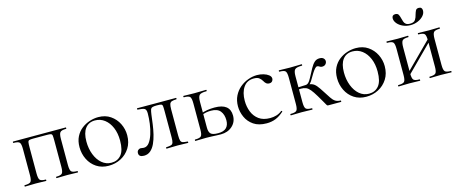

<svg xmlns="http://www.w3.org/2000/svg" viewBox="-39 -1082 3796 1590"><g transform="rotate(-15 1859.5 -286.5)"><path d="M484.6 -12Q486.6 -12 486.6 -6Q486.6 0 484.6 0Q465.2 0 441.7 -1Q418.2 -2 394.4 -2Q369.4 -2 345.4 -1Q321.4 0 303.2 0Q300.4 0 300.4 -6Q300.4 -12 303.2 -12Q342.4 -12 353.6 -25Q364.8 -38 364.8 -81V-305Q364.8 -335.9 363 -348.3Q361.2 -360.8 351.1 -363.7Q341 -366.6 317.2 -366.6H201.4Q176.7 -366.6 166.6 -363.6Q156.6 -360.6 154.3 -347.7Q152 -334.8 152 -303V-81Q152 -38 162.7 -25Q173.3 -12 213.2 -12Q215.4 -12 215.4 -6Q215.4 0 213.2 0Q194.4 0 171.4 -1Q148.4 -2 125.4 -2Q99.7 -2 75.6 -1Q51.5 0 32 0Q29 0 29 -6Q29 -12 32 -12Q73.4 -12 84.6 -25Q95.8 -38 95.8 -81V-305Q95.8 -349 84.6 -361.5Q73.4 -374 33 -374Q30 -374 30 -380Q30 -386 33 -386H484.6Q486.6 -386 486.6 -380Q486.6 -374 484.6 -374Q443.4 -374 432.2 -360Q421 -346 421 -303V-81Q421 -38 432.2 -25Q443.4 -12 484.6 -12Z M747.4 13Q687.6 13 643.6 -16Q599.6 -45 575.8 -93.5Q552 -142 552 -198Q552 -250 571.2 -288Q590.4 -326 622.2 -350.5Q654 -375 691.4 -387Q728.8 -399 765.2 -399Q826 -399 869.5 -369Q913 -339 936.2 -292Q959.4 -245 959.4 -192.8Q959.4 -129.4 930.1 -83.3Q900.8 -37.2 852.8 -12.1Q804.8 13 747.4 13ZM775.8 -5.6Q828.6 -5.6 859.8 -43.4Q891 -81.2 891 -165Q891 -228.4 870.5 -276.6Q850 -324.8 814.2 -352.2Q778.4 -379.6 732 -379.6Q678.6 -379.6 648.9 -341Q619.2 -302.4 619.2 -228.6Q619.2 -167.8 639 -116.7Q658.8 -65.6 694.2 -35.6Q729.6 -5.6 775.8 -5.6Z M1050.8 8.2Q1006.6 8.2 1006.6 -25Q1006.6 -41.2 1016.3 -50.2Q1026 -59.2 1038 -59.2Q1044.2 -59.2 1051.6 -57.5Q1059 -55.8 1066.2 -55.8Q1093.8 -55.8 1113.2 -81.9Q1132.6 -108 1145.6 -149Q1158.6 -190 1164.6 -236.2Q1170.6 -282.4 1170.6 -323.4Q1170.6 -355 1156.2 -363.6Q1141.8 -372.2 1097.2 -374.6Q1094.2 -374.6 1094.2 -380.5Q1094.2 -386.4 1097.2 -386.4Q1106 -386.4 1129.3 -386.3Q1152.6 -386.2 1180.4 -386.2Q1208.2 -386.2 1230.3 -386.1Q1252.4 -386 1258.2 -386H1429.8Q1432 -386 1432 -380Q1432 -374 1429.8 -374Q1404.4 -373.2 1390.5 -368.8Q1376.6 -364.4 1371.4 -350.2Q1366.2 -336 1366.2 -303V-81Q1366.2 -49.6 1371 -35.4Q1375.8 -21.2 1389.7 -17.4Q1403.6 -13.6 1429.8 -12Q1432 -12 1432 -6Q1432 0 1429.8 0Q1410.4 0 1387.3 -1Q1364.2 -2 1339.6 -2Q1314 -2 1289.4 -1Q1264.8 0 1246.2 0Q1243.2 0 1243.2 -6Q1243.2 -12 1246.2 -12Q1273.4 -13.6 1286.9 -17.4Q1300.4 -21.2 1305.2 -35.4Q1310 -49.6 1310 -81V-305Q1310 -336 1308.2 -348.5Q1306.4 -361 1296.3 -364Q1286.2 -367 1262.4 -367H1256Q1232.2 -367 1220.7 -362.6Q1209.2 -358.2 1205.1 -345.3Q1201 -332.4 1197.2 -305.6Q1192.6 -268.2 1186.8 -225Q1181 -181.8 1171.1 -140.7Q1161.2 -99.6 1145.9 -66.1Q1130.6 -32.6 1107.3 -12.2Q1084 8.2 1050.8 8.2Z M1613 -303V-81Q1613 -45.4 1628.5 -29.2Q1644 -13 1692.4 -13Q1739.8 -13 1762.3 -35.4Q1784.8 -57.8 1784.8 -99.8Q1784.8 -148.2 1760.8 -178.4Q1736.8 -208.6 1681.2 -208.6Q1659.4 -208.6 1638.9 -204.9Q1618.4 -201.2 1595.4 -190.2L1589.4 -202.8Q1621.4 -216.8 1653.8 -221.7Q1686.2 -226.6 1716.4 -226.6Q1848 -226.6 1848 -122.6Q1848 -67.8 1809.2 -32.9Q1770.4 2 1711 2Q1695.4 2 1673.4 1Q1651.4 0 1628.3 -1Q1605.2 -2 1586.4 -2Q1560.8 -2 1536.7 -1Q1512.6 0 1493 0Q1490 0 1490 -6Q1490 -12 1493 -12Q1534.4 -12 1545.6 -25Q1556.8 -38 1556.8 -81V-305Q1556.8 -349 1545.6 -361.5Q1534.4 -374 1494 -374Q1491 -374 1491 -380Q1491 -386 1494 -386Q1512.6 -386 1536.7 -385Q1560.8 -384 1586.4 -384Q1614 -384 1640.6 -385Q1667.2 -386 1687.8 -386Q1690.6 -386 1690.6 -380Q1690.6 -374 1687.8 -374Q1640 -374 1626.5 -360Q1613 -346 1613 -303Z M2101.8 12Q2033.6 12 1990.6 -17.5Q1947.6 -47 1927.3 -92.6Q1907 -138.2 1907 -185.2Q1907 -235.2 1926.4 -274.2Q1945.8 -313.2 1977.9 -340.1Q2010 -367 2048.8 -381Q2087.6 -395 2125.4 -395Q2153.6 -395 2180.2 -387.3Q2206.8 -379.6 2224.2 -365.9Q2241.6 -352.2 2241.6 -334.4Q2241.6 -321.4 2232.8 -311.7Q2224 -302 2207.4 -302Q2191.2 -302 2180.4 -311.8Q2169.6 -321.6 2163.2 -334.6Q2152.2 -353 2137.3 -363.9Q2122.4 -374.8 2092 -374.8Q2034.6 -374.8 2003.9 -330.6Q1973.2 -286.4 1973.2 -215Q1973.2 -164.2 1990.6 -120.3Q2008 -76.4 2044.8 -49.5Q2081.6 -22.6 2141 -22.6Q2167.8 -22.6 2193.9 -30Q2220 -37.4 2242.6 -55.8Q2245.4 -57.8 2248.9 -53.8Q2252.4 -49.8 2249.6 -47.8Q2215.4 -16.6 2180 -2.3Q2144.6 12 2101.8 12Z M2311.6 0Q2308.6 0 2308.6 -6Q2308.6 -12 2311.6 -12Q2353 -12 2364.2 -25Q2375.4 -38 2375.4 -81V-305Q2375.4 -349 2364.3 -361.5Q2353.2 -374 2312.6 -374Q2309.8 -374 2309.8 -380Q2309.8 -386 2312.6 -386Q2331.2 -386 2355.3 -385Q2379.4 -384 2405 -384Q2432.8 -384 2459.4 -385Q2486 -386 2506.4 -386Q2509.2 -386 2509.2 -380Q2509.2 -374 2506.4 -374Q2459 -374 2445.3 -360.3Q2431.6 -346.6 2431.6 -303V-81Q2431.6 -38 2442.8 -25Q2454 -12 2495.2 -12Q2497.4 -12 2497.4 -6Q2497.4 0 2495.2 0Q2475.8 0 2452.3 -1Q2428.8 -2 2405 -2Q2379.4 -2 2355.3 -1Q2331.2 0 2311.6 0ZM2631.4 0Q2627 0 2624.2 -1.6Q2621.4 -3.2 2616.5 -11.7Q2611.6 -20.2 2600.5 -39.7Q2589.4 -59.2 2567.6 -96Q2543.6 -136 2526.5 -156.5Q2509.4 -177 2491.7 -184.5Q2474 -192 2448 -192Q2430.2 -192 2404.4 -189L2403.4 -207Q2421.6 -208 2438.4 -208.6Q2455.2 -209.2 2469.4 -210.1Q2483.6 -211 2494 -211Q2527.8 -211 2547.5 -203.5Q2567.2 -196 2584 -176Q2600.8 -156 2626 -116Q2648 -82.2 2662.6 -59.6Q2677.2 -37 2694.7 -25Q2712.2 -13 2741.6 -12Q2743.8 -12 2743.8 -6Q2743.8 0 2741.6 0ZM2494 -194.2V-211Q2504.6 -211 2513.6 -217.8Q2522.6 -224.6 2530 -235.6Q2537.4 -246.6 2543.8 -258.6Q2566.8 -302.4 2583.5 -332.8Q2600.2 -363.2 2618 -379.2Q2635.8 -395.2 2661.4 -395.2Q2684.4 -395.2 2695.5 -384.4Q2706.6 -373.6 2706.6 -359.8Q2706.6 -345 2696.1 -333.7Q2685.6 -322.4 2666.8 -322.4Q2656.8 -322.4 2650.3 -326Q2643.8 -329.6 2638.3 -332.8Q2632.8 -336 2625.2 -336Q2616.8 -336 2605.2 -323.2Q2593.6 -310.4 2581.6 -291.2Q2569.6 -272 2559.2 -253.8Q2545.6 -227.8 2529.9 -211Q2514.2 -194.2 2494 -194.2Z M2955.4 13Q2895.6 13 2851.6 -16Q2807.6 -45 2783.8 -93.5Q2760 -142 2760 -198Q2760 -250 2779.2 -288Q2798.4 -326 2830.2 -350.5Q2862 -375 2899.4 -387Q2936.8 -399 2973.2 -399Q3034 -399 3077.5 -369Q3121 -339 3144.2 -292Q3167.4 -245 3167.4 -192.8Q3167.4 -129.4 3138.1 -83.3Q3108.8 -37.2 3060.8 -12.1Q3012.8 13 2955.4 13ZM2983.8 -5.6Q3036.6 -5.6 3067.8 -43.4Q3099 -81.2 3099 -165Q3099 -228.4 3078.5 -276.6Q3058 -324.8 3022.2 -352.2Q2986.4 -379.6 2940 -379.6Q2886.6 -379.6 2856.9 -341Q2827.2 -302.4 2827.2 -228.6Q2827.2 -167.8 2847 -116.7Q2866.8 -65.6 2902.2 -35.6Q2937.6 -5.6 2983.8 -5.6Z M3329.6 -48 3315.6 -62 3587.4 -333.8 3601.4 -320ZM3298.8 -81V-305Q3298.8 -349 3287.6 -361.5Q3276.4 -374 3236 -374Q3233 -374 3233 -380Q3233 -386 3236 -386Q3254.6 -386 3278.7 -385Q3302.8 -384 3328.4 -384Q3352.2 -384 3376.2 -385Q3400.2 -386 3418.6 -386Q3420.6 -386 3420.6 -380Q3420.6 -374 3418.6 -374Q3377.4 -374 3366.2 -360Q3355 -346 3355 -303V-81Q3355 -38 3366.2 -25Q3377.4 -12 3418.6 -12Q3420.6 -12 3420.6 -6Q3420.6 0 3418.6 0Q3399.2 0 3375.7 -1Q3352.2 -2 3328.4 -2Q3302.7 -2 3278.6 -1Q3254.5 0 3235 0Q3232 0 3232 -6Q3232 -12 3235 -12Q3276.4 -12 3287.6 -25Q3298.8 -38 3298.8 -81ZM3567.8 -81V-305Q3567.8 -349 3556.6 -361.5Q3545.4 -374 3505 -374Q3502 -374 3502 -380Q3502 -386 3505 -386Q3523.6 -386 3547.7 -385Q3571.8 -384 3597.4 -384Q3621.2 -384 3645.2 -385Q3669.2 -386 3687.6 -386Q3689.6 -386 3689.6 -380Q3689.6 -374 3687.6 -374Q3646.4 -374 3635.2 -360Q3624 -346 3624 -303V-81Q3624 -38 3635.2 -25Q3646.4 -12 3687.6 -12Q3689.6 -12 3689.6 -6Q3689.6 0 3687.6 0Q3668.2 0 3644.7 -1Q3621.2 -2 3597.4 -2Q3571.8 -2 3547.1 -1Q3522.5 0 3504.1 0Q3501 0 3501 -6Q3501 -12 3503.9 -12Q3544.6 -12 3556.2 -25Q3567.8 -38 3567.8 -81ZM3462 -477.8Q3495.8 -477.8 3507.7 -497Q3519.6 -516.2 3524.4 -538.4Q3529.4 -556.4 3536.5 -571.2Q3543.6 -586 3563.4 -586Q3578.6 -586 3585.6 -578.2Q3592.6 -570.4 3592.6 -555.8Q3592.6 -531.4 3574 -510.7Q3555.4 -490 3525.9 -477.5Q3496.4 -465 3463 -465Q3428.8 -465 3399.2 -478Q3369.6 -491 3351.4 -512.5Q3333.2 -534 3333.2 -557.4Q3333.2 -571.2 3340.6 -578.6Q3348 -586 3361.8 -586Q3383 -586 3390.2 -572.1Q3397.4 -558.2 3402.2 -537.6Q3405.8 -524.6 3410.2 -510.4Q3414.6 -496.2 3426.5 -487Q3438.4 -477.8 3462 -477.8Z"/></g></svg>

Font: Cormorant Light
Style: Regular
Weight: 300
Designer: Christian Thalmann (Catharsis Fonts)
Foundry: Catharsis Fonts
Version: Version 4.000